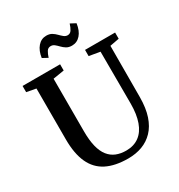

<svg xmlns="http://www.w3.org/2000/svg" viewBox="-218 -1093 1162 1247"><g transform="rotate(-30 362.5 -470.0)"><path d="M379.5 8.5Q281.5 8.5 217 -24.2Q152.5 -57 120.8 -125.8Q89 -194.5 89 -302.5V-683.5L19 -696.5V-743H300.5V-696.5L217 -683V-289Q217 -221 228.8 -174Q240.5 -127 263.5 -98Q286.5 -69 319 -55.8Q351.5 -42.5 393 -42.5Q451 -42.5 490.5 -71.8Q530 -101 550 -157Q570 -213 570 -293L569 -682.5L487.5 -696.5V-743H713V-696.5L643.5 -683.5L642.5 -298.5Q642 -217 622.5 -159Q603 -101 567.5 -64Q532 -27 484.2 -9.2Q436.5 8.5 379.5 8.5ZM429 -809Q405 -809 388.2 -819.2Q371.5 -829.5 359 -842.8Q346.5 -856 334.2 -866Q322 -876 306.5 -876Q286 -876 275.5 -859Q265 -842 257 -816.5L217.5 -838Q225 -889.5 251 -919.2Q277 -949 315 -949Q339.5 -949 356 -938.8Q372.5 -928.5 385.2 -915.2Q398 -902 410.2 -892Q422.5 -882 437.5 -881.5Q457.5 -881.5 468.2 -898.5Q479 -915.5 487 -941.5L526.5 -920.5Q519 -867.5 493 -838.2Q467 -809 429 -809Z"/></g></svg>

Font: Merriweather 48pt SemiBold
Style: Regular
Weight: 600
Version: Version 2.100